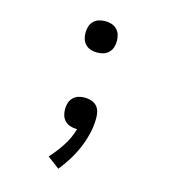

<svg xmlns="http://www.w3.org/2000/svg" viewBox="-110 -617 821 922"><g transform="rotate(15 300.0 -156.5)"><path d="M300 -372Q284 -372 269 -376.5Q254 -381 242.5 -392.5Q231 -404 226.5 -419Q222 -434 222 -450Q222 -466 226.5 -481Q231 -496 242.5 -507.5Q254 -519 269 -523.5Q284 -528 300 -528Q316 -528 331 -523.5Q346 -519 357.5 -507.5Q369 -496 373.5 -481Q378 -466 378 -450Q378 -434 373.5 -419Q369 -404 357.5 -392.5Q346 -381 331 -376.5Q316 -372 300 -372ZM265 215 205 170Q237 135 263.5 94.5Q290 54 303 8Q302 8 301 8Q300 8 299 8Q284 8 268.5 3Q253 -2 242 -13Q231 -24 226.5 -39Q222 -54 222 -70Q222 -86 226.5 -101Q231 -116 242.5 -127.5Q254 -139 269 -143.5Q284 -148 300 -148Q316 -148 332 -143Q348 -138 359 -126.5Q370 -115 374 -99Q378 -83 378 -67Q378 -28 369 10Q360 48 345 83.5Q330 119 309.5 152Q289 185 265 215Z"/></g></svg>

Font: Iosevka Custom Extended
Style: Regular
Weight: 400
Width: 7
Monospace: yes
Designer: Belleve Invis
Foundry: Belleve Invis
Version: Version 11.2.4; ttfautohint (v1.8.4)